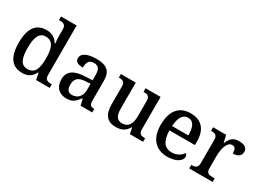

<svg xmlns="http://www.w3.org/2000/svg" viewBox="-27 -1456 2936 2162"><g transform="rotate(30 1441.0 -375.0)"><path d="M256 10C334 10 379 -27 409 -86H415L432 0H609V-46H602C558 -46 520 -55 520 -114V-760H317V-714H325C369 -714 407 -706 407 -648V-575C407 -543 409 -496 413 -461H407C378 -511 332 -547 255 -547C124 -547 52 -460 52 -267C52 -75 124 10 256 10ZM282 -58C200 -58 168 -127 168 -267C168 -404 200 -479 281 -479C377 -479 407 -404 407 -268C407 -126 377 -58 282 -58Z M830 10C911 10 941 -25 984 -80H992L1010 0H1162V-46H1158C1113 -46 1097 -62 1097 -117V-375C1097 -501 1033 -547 905 -547C801 -547 716 -519 716 -449C716 -402 751 -385 818 -385C818 -447 833 -493 901 -493C974 -493 984 -444 984 -373V-315L901 -312C749 -307 674 -258 674 -151C674 -41 741 10 830 10ZM864 -56C814 -56 791 -86 791 -146C791 -222 824 -262 926 -267L984 -270V-191C984 -108 937 -56 864 -56Z M1469 10C1533 10 1589 -5 1630 -78H1635L1651 0H1823V-46H1818C1776 -46 1741 -53 1741 -111V-536H1546V-490H1549C1592 -490 1628 -482 1628 -421V-220C1628 -124 1594 -61 1514 -61C1440 -61 1418 -113 1418 -199V-536H1225V-490H1228C1273 -490 1305 -480 1305 -421V-187C1305 -50 1364 10 1469 10Z M2140 10C2265 10 2323 -46 2323 -92C2323 -110 2314 -125 2302 -131C2278 -91 2228 -57 2159 -57C2068 -57 2019 -118 2015 -260H2347V-307C2347 -466 2264 -547 2130 -547C1983 -547 1899 -452 1899 -264C1899 -91 1987 10 2140 10ZM2228 -317H2017C2023 -429 2061 -489 2129 -489C2202 -489 2228 -422 2228 -317Z M2423 0H2727V-46H2697C2655 -46 2619 -54 2619 -113V-275C2619 -342 2638 -471 2711 -471C2750 -471 2763 -446 2763 -391C2834 -391 2867 -423 2867 -471C2867 -519 2832 -547 2757 -547C2671 -547 2645 -504 2619 -444H2614L2594 -536H2424V-490H2427C2471 -490 2506 -481 2506 -422V-118C2506 -55 2471 -46 2426 -46H2423Z"/></g></svg>

Font: Noto Serif Oriya Medium
Style: Regular
Weight: 500
Designer: David Williams
Foundry: Google LLC, David Williams
Version: Version 1.051